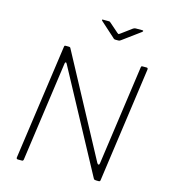

<svg xmlns="http://www.w3.org/2000/svg" viewBox="-135 -1060 1025 1166"><g transform="rotate(15 377.5 -477.0)"><path d="M698 -742Q707 -742 706 -731L605 -9Q604 0 596 0H581Q575 0 570.5 -1Q566 -2 563 -7L223 -638Q219 -646 215 -645Q211 -644 210 -636L122 -8Q121 -4 119 -2Q117 0 112 0H87Q82 0 79.5 -3Q77 -6 78 -11L180 -733Q181 -739 182.5 -740.5Q184 -742 189 -742H207Q213 -742 216 -740.5Q219 -739 221 -734L559 -104Q564 -96 569 -97Q574 -98 575 -108L663 -734Q664 -739 665.5 -740.5Q667 -742 671 -742ZM557 -949Q562 -952 565.5 -953Q569 -954 573 -954H614Q620 -954 620.5 -951Q621 -948 615 -943L506 -863Q503 -861 499 -858.5Q495 -856 489 -856H471Q464 -856 460.5 -859Q457 -862 453 -866L365 -945Q361 -949 361 -951.5Q361 -954 366 -954H403Q408 -954 410.5 -952.5Q413 -951 417 -947L472 -899Q480 -893 481.5 -894Q483 -895 492 -901Z"/></g></svg>

Font: Libre Franklin Thin Thin
Style: Italic
Weight: 250
Italic angle: -8°
Version: Version 3.000